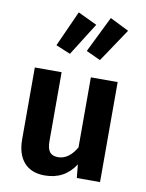

<svg xmlns="http://www.w3.org/2000/svg" viewBox="-94 -919 763 1002"><g transform="rotate(10 287.0 -418.5)"><path d="M504 0H381L374 -71Q318 16 213 16Q141 16 103 -27.5Q65 -71 65 -149V-530H207V-167Q207 -125 221 -107.5Q235 -90 265 -90Q322 -90 362 -159V-530H504ZM511 -803 393 -627 317 -662 411 -853ZM342 -805 233 -632 156 -664 241 -853Z"/></g></svg>

Font: FiraSans
Style: Regular
Weight: 600
Designer: Carrois Corporate & Edenspiekermann AG
Foundry: Carrois Corporate GbR & Edenspiekermann AG
Version: Version 3.106;PS 003.106;hotconv 1.0.70;makeotf.lib2.5.58329